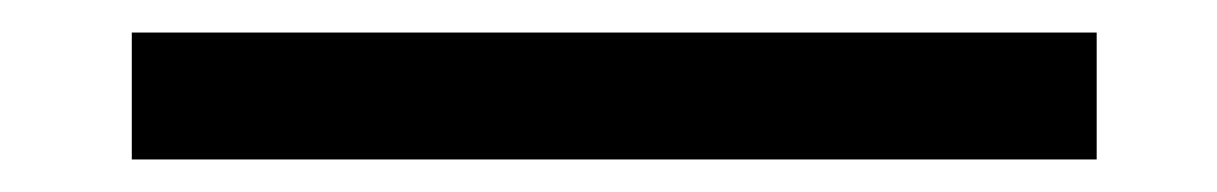

<svg xmlns="http://www.w3.org/2000/svg" viewBox="-20 48 748 118"><path d="M654 68H61V146H654Z"/></svg>

Font: Bluebird
Style: Ext
Weight: 400
Designer: Jasper
Foundry: Cannot Into Space Fonts
Version: Version 0.98